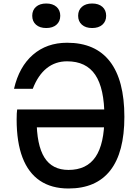

<svg xmlns="http://www.w3.org/2000/svg" viewBox="-20 -1060 790 1096"><path d="M160 -333 189 -380Q189 -232 233.5 -161Q278 -90 371 -90Q475 -90 525.5 -164.5Q576 -239 576 -393Q576 -555 524 -632.5Q472 -710 363 -710Q296 -710 246.5 -670.5Q197 -631 167 -553H60Q89 -679 168 -747.5Q247 -816 363 -816Q525 -816 607.5 -709Q690 -602 690 -393Q690 -190 609.5 -87Q529 16 371 16Q274 16 208 -28.5Q142 -73 108.5 -160.5Q75 -248 75 -378Q75 -417 78 -435H614V-333ZM164 -970Q164 -1002 185.5 -1021Q207 -1040 244 -1040Q281 -1040 302.5 -1021Q324 -1002 324 -970Q324 -938 302.5 -919Q281 -900 244 -900Q207 -900 185.5 -919Q164 -938 164 -970ZM426 -970Q426 -1002 447.5 -1021Q469 -1040 506 -1040Q543 -1040 564.5 -1021Q586 -1002 586 -970Q586 -938 564.5 -919Q543 -900 506 -900Q469 -900 447.5 -919Q426 -938 426 -970Z"/></svg>

Font: Martian Mono VF sWd Rg
Style: Regular
Weight: 400
Width: 6
Monospace: yes
Designer: Roman Shamin
Foundry: Evil Martians
Version: Version 1.100